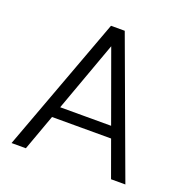

<svg xmlns="http://www.w3.org/2000/svg" viewBox="-126 -816 903 932"><g transform="rotate(20 326.0 -350.0)"><path d="M32 0 291 -700H362L620 0H546L326 -607L106 0ZM152 -186 173 -244H479L500 -186Z"/></g></svg>

Font: DM Sans 24pt Light
Style: Regular
Weight: 300
Designer: Colophon Foundry, Jonny Pinhorn
Foundry: Colophon Foundry
Version: Version 4.004;gftools[0.9.30]